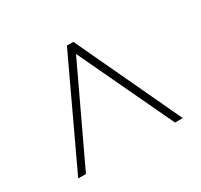

<svg xmlns="http://www.w3.org/2000/svg" viewBox="-99 -794 698 668"><g transform="rotate(-30 250.0 -460.0)"><path d="M40 -250 237 -670H263L460 -250H429L250 -629L71 -250Z"/></g></svg>

Font: Spectral SC ExtraLight
Style: Regular
Weight: 275
Designer: Jean-Baptiste Levee
Foundry: Production Type
Version: Version 2.001